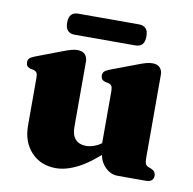

<svg xmlns="http://www.w3.org/2000/svg" viewBox="-75 -720 812 809"><g transform="rotate(10 330.5 -315.0)"><path d="M396 -93V-105.5L389.5 -106V-347.5Q389.5 -362.5 385.2 -368.8Q381 -375 372.5 -377.5L357.5 -380.5Q347.5 -383.5 343 -389.5Q338.5 -395.5 338.5 -404.5Q338.5 -415.5 344.5 -421.8Q350.5 -428 367 -434.5L475.5 -475.5Q498.5 -484.5 513 -488.5Q527.5 -492.5 541 -492.5Q561.5 -492.5 572.2 -481Q583 -469.5 583 -451.5V-97.5Q583 -78.5 586.2 -70.8Q589.5 -63 597.5 -59.5L610.5 -54.5Q621.5 -50 626.2 -43.2Q631 -36.5 631 -27Q631 -14.5 622.8 -7.2Q614.5 0 596.5 0H478Q445 0 420.5 -27.2Q396 -54.5 396 -93ZM69 -143.5V-347.5Q69 -362.5 64.8 -368.8Q60.5 -375 52.5 -377.5L37.5 -380.5Q27.5 -383.5 23 -389.5Q18.5 -395.5 18.5 -404.5Q18.5 -415.5 24.5 -421.8Q30.5 -428 47 -434.5L155 -475.5Q179.5 -485 193.8 -488.8Q208 -492.5 219 -492.5Q241 -492.5 251.8 -481Q262.5 -469.5 262.5 -451.5V-171Q262.5 -136 278.8 -118.5Q295 -101 324 -101Q341.5 -101 361.2 -108.5Q381 -116 398 -131L416.5 -147L444 -118L428 -103Q359.5 -38 308.8 -12.2Q258 13.5 215.5 13.5Q150 13.5 109.5 -29.8Q69 -73 69 -143.5ZM156 -599Q156 -622.5 166.2 -633.2Q176.5 -644 195.5 -644H455.5Q474.5 -644 484.8 -633.5Q495 -623 495 -599.5Q495 -575.5 484.8 -564.8Q474.5 -554 455.5 -554H195.5Q176.5 -554 166.2 -565Q156 -576 156 -599Z"/></g></svg>

Font: Fraunces ExtraBold
Style: Regular
Weight: 800
Version: Version 1.000;[b76b70a41]